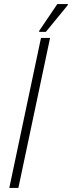

<svg xmlns="http://www.w3.org/2000/svg" viewBox="-20 -931 356 951"><path d="M26 0 183 -743H228L71 0ZM174 -773V-778L264 -911H316V-906L207 -773Z"/></svg>

Font: Saira SemiCondensed ExtraLight
Style: Italic
Weight: 250
Width: 4
Italic angle: -12°
Designer: Hector Gatti with collaboration of the Omnibus-Type team
Foundry: Omnibus-Type
Version: Version 1.101